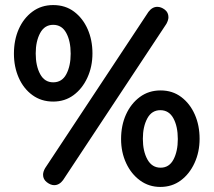

<svg xmlns="http://www.w3.org/2000/svg" viewBox="-20 -729 843 758"><path d="M190 -328Q143 -328 108 -353.5Q73 -379 54 -422Q35 -465 35 -517Q35 -571 54 -614Q73 -657 108 -683Q143 -709 190 -709Q238 -709 272.5 -683Q307 -657 326 -614Q345 -571 345 -518Q345 -466 325 -422.5Q305 -379 270.5 -353.5Q236 -328 190 -328ZM190 -404Q225 -404 242 -436.5Q259 -469 259 -517Q259 -567 241.5 -599Q224 -631 190 -631Q156 -631 138.5 -598.5Q121 -566 121 -518Q121 -469 138.5 -436.5Q156 -404 190 -404ZM613 9Q568 9 533 -16.5Q498 -42 478 -85Q458 -128 458 -180Q458 -234 477.5 -277Q497 -320 532 -346Q567 -372 614 -372Q661 -372 695.5 -346Q730 -320 749 -277Q768 -234 768 -181Q768 -129 748 -85.5Q728 -42 693.5 -16.5Q659 9 613 9ZM614 -67Q648 -67 665 -99.5Q682 -132 682 -180Q682 -230 664.5 -262Q647 -294 613 -294Q579 -294 561.5 -261.5Q544 -229 544 -181Q544 -132 562 -99.5Q580 -67 614 -67ZM194 2Q180 2 165 -9.5Q150 -21 150 -39Q150 -51 158 -65L566 -682Q581 -702 601 -702Q616 -702 630.5 -691Q645 -680 645 -661Q645 -650 637 -635L229 -18Q214 2 194 2Z"/></svg>

Font: Quicksand Light SemiBold
Style: Regular
Weight: 600
Version: Version 3.006